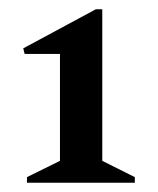

<svg xmlns="http://www.w3.org/2000/svg" viewBox="-20 -797 340 413"><path d="M38 -404V-416L109 -451V-681H33L30 -693L186 -777H200V-451L270 -416V-404Z"/></svg>

Font: Platypi Light SemiBold
Style: Regular
Weight: 600
Version: Version 1.200